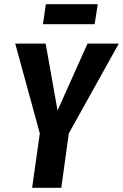

<svg xmlns="http://www.w3.org/2000/svg" viewBox="-20 -901 590 921"><path d="M550 -692 310 -261 274 0H134L171 -261L53 -692H199L256 -371L400 -692ZM434 -785H186L200 -881H449Z"/></svg>

Font: Fira Sans Extra Condensed SemiBold
Style: Italic
Weight: 600
Width: 3
Italic angle: -8°
Designer: Carrois Corporate & Edenspiekermann AG
Foundry: Carrois Corporate GbR & Edenspiekermann AG
Version: Version 4.203